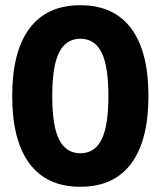

<svg xmlns="http://www.w3.org/2000/svg" viewBox="-20 -705 615 735"><path d="M287.5 10Q159.2 10 92.9 -78.8Q26.7 -167.5 26.7 -337.5Q26.7 -507.5 92.9 -596.2Q159.2 -685 287.5 -685Q415.8 -685 482.1 -596.2Q548.3 -507.5 548.3 -337.5Q548.3 -167.5 482.1 -78.8Q415.8 10 287.5 10ZM287.5 -118.3Q342.5 -118.3 368.8 -170.8Q395 -223.3 395 -337.5Q395 -451.7 368.8 -504.2Q342.5 -556.7 287.5 -556.7Q233.3 -556.7 206.7 -505Q180 -453.3 180 -337.5Q180 -221.7 206.7 -170Q233.3 -118.3 287.5 -118.3Z"/></svg>

Font: Funnel Display Light ExtraBold
Style: Regular
Weight: 800
Version: Version 1.000